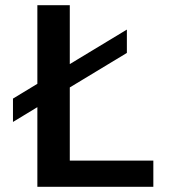

<svg xmlns="http://www.w3.org/2000/svg" viewBox="-20 -720 651 740"><path d="M571 -101V0H124V-307L30 -250V-340L124 -397V-700H249V-473L469 -606V-516L249 -383V-101Z"/></svg>

Font: Fivo Sans Med
Style: Regular
Weight: 450
Designer: Alexander Slobzheninov
Foundry: Alexander Slobzheninov
Version: 1.0